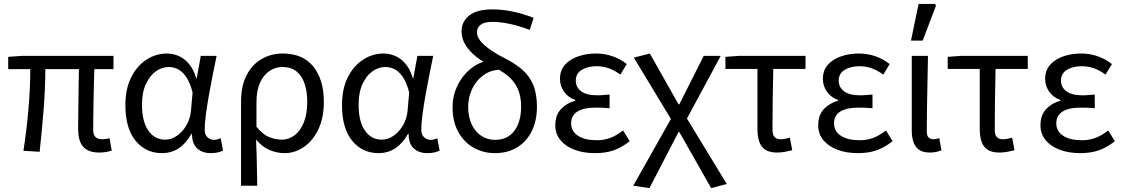

<svg xmlns="http://www.w3.org/2000/svg" viewBox="-20 -772 5748 983"><path d="M488 9Q449 9 425 -5Q401 -19 390.5 -46Q380 -73 380 -113Q380 -132 380.5 -166.5Q381 -201 381.5 -244.5Q382 -288 382.5 -333Q383 -378 384 -418H212Q212 -316 203 -206.5Q194 -97 183 5L100 0Q116 -103 125.5 -211.5Q135 -320 135 -418H22V-481L92 -486H561V-418H463Q462 -377 460.5 -330Q459 -283 458.5 -238.5Q458 -194 457.5 -159Q457 -124 457 -107Q457 -82 469 -70.5Q481 -59 505 -59Q511 -59 520 -60.5Q529 -62 541 -64L552 -1Q540 3 524 6Q508 9 488 9Z M809 12Q726 12 674 -51.5Q622 -115 622 -234Q622 -318 652 -377Q682 -436 730.5 -467Q779 -498 835 -498Q865 -498 894.5 -485.5Q924 -473 947.5 -445Q971 -417 985 -371H987L1008 -486H1089Q1079 -438 1068.5 -385.5Q1058 -333 1049 -281.5Q1040 -230 1034 -185Q1028 -140 1028 -107Q1028 -82 1042.5 -69Q1057 -56 1076 -56Q1085 -56 1094 -58.5Q1103 -61 1110 -64L1122 -1Q1112 4 1096.5 8Q1081 12 1059 12Q1016 12 989.5 -12Q963 -36 963 -87H960Q905 12 809 12ZM826 -57Q858 -57 887 -77.5Q916 -98 935.5 -132.5Q955 -167 958 -208L966 -299Q952 -352 932 -380Q912 -408 889.5 -418.5Q867 -429 844 -429Q809 -429 778 -407Q747 -385 727 -342Q707 -299 707 -235Q707 -151 739 -104Q771 -57 826 -57Z M1214 179V-248Q1214 -333 1243 -388Q1272 -443 1320.5 -470.5Q1369 -498 1428 -498Q1530 -498 1584 -431.5Q1638 -365 1638 -250Q1638 -168 1609.5 -109Q1581 -50 1535 -19Q1489 12 1438 12Q1399 12 1362 -3Q1325 -18 1291 -57Q1293 -13 1294 24.5Q1295 62 1295.5 99Q1296 136 1297 179ZM1423 -57Q1459 -57 1489 -80Q1519 -103 1536 -146.5Q1553 -190 1553 -250Q1553 -303 1539.5 -343.5Q1526 -384 1498 -406.5Q1470 -429 1425 -429Q1390 -429 1359.5 -408.5Q1329 -388 1311 -348Q1293 -308 1293 -247V-123Q1327 -82 1359.5 -69.5Q1392 -57 1423 -57Z M1918 12Q1835 12 1783 -51.5Q1731 -115 1731 -234Q1731 -318 1761 -377Q1791 -436 1839.5 -467Q1888 -498 1944 -498Q1974 -498 2003.5 -485.5Q2033 -473 2056.5 -445Q2080 -417 2094 -371H2096L2117 -486H2198Q2188 -438 2177.5 -385.5Q2167 -333 2158 -281.5Q2149 -230 2143 -185Q2137 -140 2137 -107Q2137 -82 2151.5 -69Q2166 -56 2185 -56Q2194 -56 2203 -58.5Q2212 -61 2219 -64L2231 -1Q2221 4 2205.5 8Q2190 12 2168 12Q2125 12 2098.5 -12Q2072 -36 2072 -87H2069Q2014 12 1918 12ZM1935 -57Q1967 -57 1996 -77.5Q2025 -98 2044.5 -132.5Q2064 -167 2067 -208L2075 -299Q2061 -352 2041 -380Q2021 -408 1998.5 -418.5Q1976 -429 1953 -429Q1918 -429 1887 -407Q1856 -385 1836 -342Q1816 -299 1816 -235Q1816 -151 1848 -104Q1880 -57 1935 -57Z M2513 12Q2455 12 2405.5 -15.5Q2356 -43 2326.5 -96Q2297 -149 2297 -224Q2297 -272 2313.5 -314Q2330 -356 2357.5 -388.5Q2385 -421 2419.5 -440.5Q2454 -460 2491 -463L2532 -415Q2486 -411 2451 -384Q2416 -357 2396.5 -315Q2377 -273 2377 -226Q2377 -173 2395 -135Q2413 -97 2444 -76.5Q2475 -56 2515 -56Q2558 -56 2587.5 -77Q2617 -98 2632.5 -136Q2648 -174 2648 -225Q2648 -281 2630 -319.5Q2612 -358 2578.5 -385Q2545 -412 2497 -434Q2455 -453 2420 -480Q2385 -507 2364 -540.5Q2343 -574 2343 -612Q2343 -660 2381.5 -692Q2420 -724 2503 -724Q2549 -724 2601.5 -713.5Q2654 -703 2712 -681L2692 -619Q2630 -642 2583.5 -651Q2537 -660 2502 -660Q2460 -660 2441 -645.5Q2422 -631 2422 -607Q2422 -575 2459.5 -541.5Q2497 -508 2560 -476Q2615 -449 2653 -416Q2691 -383 2710 -337.5Q2729 -292 2729 -225Q2729 -155 2703 -101.5Q2677 -48 2628.5 -18Q2580 12 2513 12Z M3027 12Q2967 12 2921 -5.5Q2875 -23 2849 -55Q2823 -87 2823 -130Q2823 -184 2853.5 -215Q2884 -246 2925 -256V-260Q2887 -274 2867 -303.5Q2847 -333 2847 -368Q2847 -412 2872.5 -440.5Q2898 -469 2940 -483.5Q2982 -498 3031 -498Q3076 -498 3116 -484Q3156 -470 3189 -444L3156 -390Q3128 -411 3098 -422Q3068 -433 3034 -433Q2989 -433 2958.5 -414.5Q2928 -396 2928 -359Q2928 -326 2955 -305Q2982 -284 3039 -284Q3054 -284 3068 -285.5Q3082 -287 3101 -288V-218Q3081 -220 3064 -220.5Q3047 -221 3030 -221Q2967 -221 2935.5 -200.5Q2904 -180 2904 -141Q2904 -100 2939 -77Q2974 -54 3036 -54Q3071 -54 3103 -65.5Q3135 -77 3170 -104L3204 -49Q3160 -15 3119.5 -1.5Q3079 12 3027 12Z M3305 191 3222 179 3415 -163 3225 -477 3307 -498 3454 -238H3458L3583 -486H3670L3497 -165L3701 170L3621 191L3458 -96H3454Z M3958 9Q3921 9 3899 -5Q3877 -19 3867.5 -46Q3858 -73 3858 -113V-419H3694V-481L3764 -486H4104V-419H3939Q3937 -337 3936 -258.5Q3935 -180 3935 -107Q3935 -82 3945.5 -70.5Q3956 -59 3976 -59Q3988 -59 3999.5 -61.5Q4011 -64 4024 -67L4036 -3Q4021 1 4000.5 5Q3980 9 3958 9Z M4373 12Q4313 12 4267 -5.5Q4221 -23 4195 -55Q4169 -87 4169 -130Q4169 -184 4199.5 -215Q4230 -246 4271 -256V-260Q4233 -274 4213 -303.5Q4193 -333 4193 -368Q4193 -412 4218.5 -440.5Q4244 -469 4286 -483.5Q4328 -498 4377 -498Q4422 -498 4462 -484Q4502 -470 4535 -444L4502 -390Q4474 -411 4444 -422Q4414 -433 4380 -433Q4335 -433 4304.5 -414.5Q4274 -396 4274 -359Q4274 -326 4301 -305Q4328 -284 4385 -284Q4400 -284 4414 -285.5Q4428 -287 4447 -288V-218Q4427 -220 4410 -220.5Q4393 -221 4376 -221Q4313 -221 4281.5 -200.5Q4250 -180 4250 -141Q4250 -100 4285 -77Q4320 -54 4382 -54Q4417 -54 4449 -65.5Q4481 -77 4516 -104L4550 -49Q4506 -15 4465.5 -1.5Q4425 12 4373 12Z M4741 9Q4707 9 4687 -4Q4667 -17 4657.5 -42.5Q4648 -68 4648 -104V-486H4731Q4730 -420 4728.5 -352.5Q4727 -285 4726 -220.5Q4725 -156 4725 -98Q4725 -77 4734.5 -68Q4744 -59 4759 -59Q4766 -59 4773 -60.5Q4780 -62 4789 -65L4800 -2Q4789 2 4775 5.5Q4761 9 4741 9ZM4644 -564 4683 -752H4767L4772 -743L4704 -564Z M5096 9Q5059 9 5037 -5Q5015 -19 5005.5 -46Q4996 -73 4996 -113V-419H4832V-481L4902 -486H5242V-419H5077Q5075 -337 5074 -258.5Q5073 -180 5073 -107Q5073 -82 5083.5 -70.5Q5094 -59 5114 -59Q5126 -59 5137.5 -61.5Q5149 -64 5162 -67L5174 -3Q5159 1 5138.5 5Q5118 9 5096 9Z M5511 12Q5451 12 5405 -5.5Q5359 -23 5333 -55Q5307 -87 5307 -130Q5307 -184 5337.5 -215Q5368 -246 5409 -256V-260Q5371 -274 5351 -303.5Q5331 -333 5331 -368Q5331 -412 5356.5 -440.5Q5382 -469 5424 -483.5Q5466 -498 5515 -498Q5560 -498 5600 -484Q5640 -470 5673 -444L5640 -390Q5612 -411 5582 -422Q5552 -433 5518 -433Q5473 -433 5442.5 -414.5Q5412 -396 5412 -359Q5412 -326 5439 -305Q5466 -284 5523 -284Q5538 -284 5552 -285.5Q5566 -287 5585 -288V-218Q5565 -220 5548 -220.5Q5531 -221 5514 -221Q5451 -221 5419.5 -200.5Q5388 -180 5388 -141Q5388 -100 5423 -77Q5458 -54 5520 -54Q5555 -54 5587 -65.5Q5619 -77 5654 -104L5688 -49Q5644 -15 5603.5 -1.5Q5563 12 5511 12Z"/></svg>

Font: Source Sans 3
Style: Regular
Weight: 400
Designer: Paul D. Hunt
Foundry: Adobe
Version: Version 3.046;hotconv 1.0.118;makeotfexe 2.5.65603